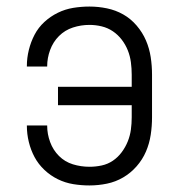

<svg xmlns="http://www.w3.org/2000/svg" viewBox="-20 -558 540 586"><path d="M253 8Q280 8 306.5 2.5Q333 -3 356 -16.5Q379 -30 397 -50.5Q415 -71 425.5 -95.5Q436 -120 440 -146.5Q444 -173 444 -200V-330Q444 -357 440 -383.5Q436 -410 425.5 -434.5Q415 -459 397 -480Q379 -501 356 -514Q333 -527 306.5 -532.5Q280 -538 253 -538Q228 -538 203.5 -534Q179 -530 156.5 -519Q134 -508 115.5 -491Q97 -474 85.5 -452Q74 -430 68 -405.5Q62 -381 62 -357Q62 -356 62 -355.5Q62 -355 62 -355H124Q124 -355 124 -355.5Q124 -356 124 -356Q124 -381 133 -405.5Q142 -430 160 -448Q178 -466 202.5 -474Q227 -482 253 -482Q272 -482 290.5 -477.5Q309 -473 324.5 -462.5Q340 -452 351.5 -437Q363 -422 370 -404.5Q377 -387 379.5 -368Q382 -349 382 -330V-293H157V-237H382V-200Q382 -181 379.5 -162.5Q377 -144 370 -126.5Q363 -109 351.5 -93.5Q340 -78 324.5 -67.5Q309 -57 290.5 -53Q272 -49 253 -49Q227 -49 202.5 -56.5Q178 -64 160 -82Q142 -100 133 -124.5Q124 -149 124 -174Q124 -175 124 -175Q124 -175 124 -175H62Q62 -175 62 -174.5Q62 -174 62 -174Q62 -149 68 -124.5Q74 -100 85.5 -78.5Q97 -57 115.5 -39.5Q134 -22 156.5 -11Q179 0 203.5 4Q228 8 253 8Z"/></svg>

Font: Iosevka SS09 Light
Style: Regular
Weight: 300
Monospace: yes
Designer: Belleve Invis
Foundry: Belleve Invis
Version: Version 5.2.1; ttfautohint (v1.8.3)